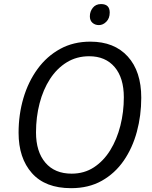

<svg xmlns="http://www.w3.org/2000/svg" viewBox="-20 -934 761 963"><path d="M336.4 9.8Q207 9.8 140.1 -65.7Q73.2 -141.1 73.2 -268.1Q73.2 -359.4 97.4 -441.7Q121.6 -523.9 168.2 -587.9Q214.8 -651.9 281.5 -688.5Q348.1 -725.1 433.1 -725.1Q553.2 -725.1 620.8 -650.6Q688.5 -576.2 688.5 -443.8Q688.5 -355 666.5 -273.4Q644.5 -191.9 600.6 -128.2Q556.6 -64.5 490.7 -27.3Q424.8 9.8 336.4 9.8ZM339.4 -63Q402.3 -63 450.9 -94.7Q499.5 -126.5 533 -180.7Q566.4 -234.9 583.7 -303.5Q601.1 -372.1 601.1 -445.8Q601.1 -543.5 554.9 -597.7Q508.8 -651.9 427.2 -651.9Q364.3 -651.9 314.7 -621.3Q265.1 -590.8 230.7 -537.6Q196.3 -484.4 178.5 -415.5Q160.6 -346.7 160.6 -270Q160.6 -173.3 207.5 -118.2Q254.4 -63 339.4 -63ZM476.1 -808.1Q457 -808.1 443.8 -819.6Q430.7 -831.1 430.7 -852.1Q430.7 -876.5 445.6 -895Q460.4 -913.6 486.8 -913.6Q530.3 -913.6 530.3 -871.1Q530.3 -842.3 513.4 -825.2Q496.6 -808.1 476.1 -808.1Z"/></svg>

Font: Open Sans
Style: Italic
Weight: 400
Italic angle: -12°
Designer: Monotype Design Team
Foundry: Monotype Imaging Inc.
Version: Version 3.000; ttfautohint (v1.8.4)